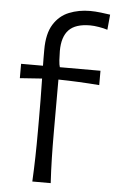

<svg xmlns="http://www.w3.org/2000/svg" viewBox="-55 -815 517 853"><g transform="rotate(5 203.5 -388.5)"><path d="M122.1 0Q125 -57.6 126.2 -111.1Q127.4 -164.6 127.4 -228.5V-280.3Q127.4 -320.8 127 -364.7Q126.5 -408.7 125.5 -459.5L26.9 -452.6V-516.6H124.5Q124 -534.7 124 -552.2Q124 -569.8 124 -587.9Q124 -659.7 149.9 -701.2Q175.8 -742.7 218.8 -760Q261.7 -777.3 312.5 -777.3Q334 -777.3 360.4 -774.2Q386.7 -771 401.9 -768.6L395.5 -700.7Q378.9 -706.1 356.9 -709.7Q335 -713.4 317.9 -713.4Q252.4 -713.4 222.9 -682.4Q193.4 -651.4 193.4 -588.4Q193.4 -569.8 194.8 -547.9Q196.3 -525.9 199.7 -516.6H380.9V-452.6Q286.6 -460 198.2 -461.4V-228.5Q198.2 -164.6 199.5 -111.1Q200.7 -57.6 204.1 0Z"/></g></svg>

Font: Pinar-FD Regular
Style: FD-Regular
Weight: 400
Designer: Amin Abedi
Version: Version 3.000